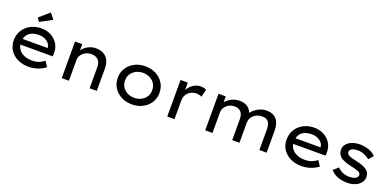

<svg xmlns="http://www.w3.org/2000/svg" viewBox="-3 -1681 5251 2589"><g transform="rotate(20 2622.5 -386.0)"><path d="M381 10Q291 10 221 -24.5Q151 -59 111.5 -119Q72 -179 72 -257Q72 -321 95 -372Q118 -423 158.5 -460Q199 -497 254 -517Q309 -537 372 -537Q429 -537 478.5 -518Q528 -499 565 -465Q602 -431 622.5 -384.5Q643 -338 642 -282L641 -234H156L133 -316H552L537 -303V-327Q533 -360 509 -386Q485 -412 449 -427Q413 -442 372 -442Q312 -442 267.5 -423Q223 -404 198.5 -364.5Q174 -325 174 -264Q174 -209 202 -169Q230 -129 280 -107Q330 -85 395 -85Q451 -85 492 -101Q533 -117 570 -145L619 -70Q593 -48 554 -29.5Q515 -11 470.5 -0.5Q426 10 381 10ZM306 -606 272 -657 415 -782 480 -700Z M855 0V-525H958V-401L932 -393Q947 -429 979 -461.5Q1011 -494 1055.5 -515Q1100 -536 1150 -536Q1219 -536 1265.5 -509.5Q1312 -483 1335 -434Q1358 -385 1358 -316V0H1255V-305Q1255 -350 1238.5 -380.5Q1222 -411 1191.5 -426.5Q1161 -442 1120 -441Q1085 -441 1055.5 -429Q1026 -417 1004 -397Q982 -377 970 -352.5Q958 -328 958 -302V0H907Q889 0 876 0Q863 0 855 0Z M1863 10Q1776 10 1708.5 -25.5Q1641 -61 1602 -122.5Q1563 -184 1563 -263Q1563 -342 1602 -403.5Q1641 -465 1708.5 -500.5Q1776 -536 1863 -536Q1949 -536 2016.5 -500.5Q2084 -465 2123 -403.5Q2162 -342 2162 -263Q2162 -184 2123 -122.5Q2084 -61 2016.5 -25.5Q1949 10 1863 10ZM1863 -84Q1918 -84 1962.5 -107.5Q2007 -131 2032.5 -171.5Q2058 -212 2057 -263Q2058 -315 2032.5 -355.5Q2007 -396 1962.5 -419Q1918 -442 1863 -442Q1808 -442 1763 -418.5Q1718 -395 1692.5 -355Q1667 -315 1668 -263Q1667 -212 1692.5 -171.5Q1718 -131 1763 -107.5Q1808 -84 1863 -84Z M2369 0V-525H2473V-350L2455 -376Q2468 -420 2499 -456.5Q2530 -493 2570 -514.5Q2610 -536 2653 -536Q2678 -536 2701.5 -531Q2725 -526 2738 -518L2711 -408Q2695 -417 2673.5 -422Q2652 -427 2632 -427Q2598 -427 2569 -414.5Q2540 -402 2518.5 -381Q2497 -360 2485 -333.5Q2473 -307 2473 -278V0Z M2914 0V-525H3018V-397L2991 -393Q2999 -417 3019 -442Q3039 -467 3069 -487.5Q3099 -508 3135.5 -521Q3172 -534 3214 -534Q3263 -534 3302 -518Q3341 -502 3365.5 -469Q3390 -436 3398 -387L3374 -393L3381 -410Q3393 -431 3414.5 -452.5Q3436 -474 3465.5 -492.5Q3495 -511 3529 -522.5Q3563 -534 3599 -534Q3669 -534 3712 -507Q3755 -480 3775 -430Q3795 -380 3795 -311V0H3691V-301Q3691 -346 3678.5 -376.5Q3666 -407 3640 -423Q3614 -439 3572 -439Q3537 -439 3506.5 -427.5Q3476 -416 3453 -395.5Q3430 -375 3417.5 -348Q3405 -321 3405 -290V0H3301V-303Q3301 -345 3287 -375.5Q3273 -406 3245 -422.5Q3217 -439 3174 -439Q3140 -439 3112 -427Q3084 -415 3062.5 -395Q3041 -375 3029.5 -350.5Q3018 -326 3018 -300V0Z M4296 10Q4206 10 4136 -24.5Q4066 -59 4026.5 -119Q3987 -179 3987 -257Q3987 -321 4010 -372Q4033 -423 4073.5 -460Q4114 -497 4169 -517Q4224 -537 4287 -537Q4344 -537 4393.5 -518Q4443 -499 4480 -465Q4517 -431 4537.5 -384.5Q4558 -338 4557 -282L4556 -234H4071L4048 -316H4467L4452 -303V-327Q4448 -360 4424 -386Q4400 -412 4364 -427Q4328 -442 4287 -442Q4227 -442 4182.5 -423Q4138 -404 4113.5 -364.5Q4089 -325 4089 -264Q4089 -209 4117 -169Q4145 -129 4195 -107Q4245 -85 4310 -85Q4366 -85 4407 -101Q4448 -117 4485 -145L4534 -70Q4508 -48 4469 -29.5Q4430 -11 4385.5 -0.5Q4341 10 4296 10Z M4954 10Q4878 10 4815.5 -13Q4753 -36 4711 -85L4781 -147Q4815 -111 4858.5 -93Q4902 -75 4955 -75Q4976 -75 4997 -79Q5018 -83 5035 -91Q5052 -99 5062 -112Q5072 -125 5072 -142Q5072 -171 5038 -187Q5020 -194 4994 -202Q4968 -210 4933 -217Q4874 -230 4831 -246.5Q4788 -263 4762 -287Q4743 -306 4733.5 -330Q4724 -354 4724 -385Q4724 -418 4740.5 -446Q4757 -474 4787 -494Q4817 -514 4857 -525Q4897 -536 4943 -536Q4984 -536 5026.5 -526.5Q5069 -517 5106.5 -498.5Q5144 -480 5169 -452L5112 -385Q5089 -404 5060.5 -419Q5032 -434 5002 -442.5Q4972 -451 4946 -451Q4924 -451 4902 -447.5Q4880 -444 4863.5 -436.5Q4847 -429 4837 -417Q4827 -405 4827 -388Q4827 -375 4833.5 -364.5Q4840 -354 4851 -346Q4868 -335 4897 -326Q4926 -317 4966 -309Q5018 -298 5058.5 -283.5Q5099 -269 5126 -248Q5149 -231 5160.5 -207Q5172 -183 5172 -152Q5172 -103 5142.5 -66.5Q5113 -30 5064 -10Q5015 10 4954 10Z"/></g></svg>

Font: Lexend Exa
Style: Regular
Weight: 400
Designer: Bonnie Shaver-Troup, Thomas Jockin
Foundry: Lexend
Version: Version 1.007